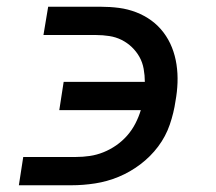

<svg xmlns="http://www.w3.org/2000/svg" viewBox="-20 -550 640 570"><path d="M36 0 49 -84H206Q226 -84 246.5 -87Q267 -90 287 -98Q307 -106 325 -118.5Q343 -131 357.5 -147.5Q372 -164 382 -183.5Q392 -203 398 -223H156L169 -307H410Q410 -326 406.5 -345.5Q403 -365 394 -381Q385 -397 371.5 -410Q358 -423 341 -431.5Q324 -440 304.5 -443Q285 -446 266 -446H109L123 -530H279Q307 -530 333.5 -526.5Q360 -523 384.5 -513.5Q409 -504 429.5 -489Q450 -474 465.5 -453.5Q481 -433 490.5 -409Q500 -385 504 -358.5Q508 -332 507 -304.5Q506 -277 501 -250Q496 -215 484 -180Q472 -145 449.5 -115Q427 -85 396.5 -62Q366 -39 332 -25Q298 -11 262.5 -5.5Q227 0 192 0Z"/></svg>

Font: Iosevka Curly Slab MdExObl
Style: Regular
Weight: 500
Width: 7
Italic angle: -9°
Monospace: yes
Designer: Belleve Invis
Foundry: Belleve Invis
Version: Version 11.1.0; ttfautohint (v1.8.3)